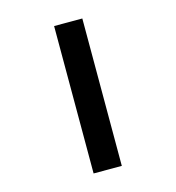

<svg xmlns="http://www.w3.org/2000/svg" viewBox="-102 -761 776 848"><g transform="rotate(-15 286.0 -337.0)"><path d="M222 -674V0H351V-674Z"/></g></svg>

Font: Noto Kufi Arabic SemiBold
Style: Regular
Weight: 600
Designer: Monotype Design Team, David Williams, Khaled Hosny
Foundry: Google LLC
Version: Version 2.109